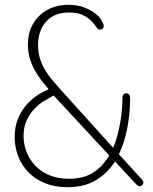

<svg xmlns="http://www.w3.org/2000/svg" viewBox="-20 -768 635 798"><path d="M263 -748Q302 -748 330 -737Q358 -726 376 -712Q394 -698 402.5 -683Q411 -668 411 -661Q411 -645 394 -645Q387 -645 380 -656Q373 -667 360 -680.5Q347 -694 325 -705Q303 -716 267 -716Q206 -716 172 -678.5Q138 -641 138 -580Q138 -552 145 -528.5Q152 -505 164 -483Q176 -461 192.5 -441Q209 -421 227 -401L450 -154Q462 -181 469 -209Q476 -237 480.5 -264Q485 -291 487 -315.5Q489 -340 489 -359Q489 -371 493 -375.5Q497 -380 506 -380Q521 -380 521 -357Q521 -343 519.5 -318Q518 -293 513.5 -261.5Q509 -230 499.5 -195Q490 -160 474 -127L571 -21Q576 -14 576 -10Q576 -3 571 1.5Q566 6 560 6Q554 6 548 0L458 -97Q429 -51 381 -20.5Q333 10 260 10Q207 10 166 -7Q125 -24 97.5 -52.5Q70 -81 55.5 -119Q41 -157 41 -199Q41 -239 53.5 -271Q66 -303 86 -327.5Q106 -352 131 -369Q156 -386 182 -397Q167 -415 151.5 -435Q136 -455 123.5 -478Q111 -501 103.5 -527Q96 -553 96 -583Q96 -623 109.5 -653.5Q123 -684 146 -705Q169 -726 199 -737Q229 -748 263 -748ZM266 -25Q330 -25 370 -52.5Q410 -80 434 -122L203 -371Q184 -361 162 -347.5Q140 -334 121.5 -314Q103 -294 90.5 -267Q78 -240 78 -203Q78 -168 90.5 -136Q103 -104 127 -79Q151 -54 186 -39.5Q221 -25 266 -25Z"/></svg>

Font: AkaAcidDosis
Style: ExtraLight
Weight: 250
Designer: Edgar Tolentino, Pablo Impallari, Igino Marini, Aka-Acid
Foundry: Edgar Tolentino, Pablo Impallari, Igino Marini, Aka-Acid
Version: Version 1.007